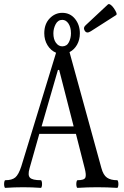

<svg xmlns="http://www.w3.org/2000/svg" viewBox="-22 -905 599 928"><path d="M4 3Q0 3 -1.5 -6Q-3 -15 -1.5 -24.5Q0 -34 4 -34Q36 -34 52 -47.5Q68 -61 81 -101L249 -650Q223 -661 207.5 -686.5Q192 -712 192 -744Q192 -789 218 -816Q244 -843 279 -843Q317 -843 340.5 -814Q364 -785 364 -744Q364 -713 350.5 -689Q337 -665 314 -653L468 -93Q477 -59 495 -46.5Q513 -34 544 -34Q548 -34 549.5 -24.5Q551 -15 549.5 -6Q548 3 544 3Q496 0 448 0Q400 0 353 3Q349 3 347.5 -6Q346 -15 347.5 -24.5Q349 -34 353 -34Q385 -34 390.5 -46.5Q396 -59 387 -93L345 -258H168L121 -92Q111 -58 123 -46Q135 -34 175 -34Q179 -34 180.5 -24.5Q182 -15 180.5 -6Q179 3 175 3Q133 0 90 0Q48 0 4 3ZM279 -681Q301 -681 311 -701Q321 -721 321 -744Q321 -773 309 -791Q297 -809 279 -809Q258 -809 247 -788Q236 -767 236 -744Q236 -715 248.5 -698Q261 -681 279 -681ZM179 -294H334L264 -567H258ZM401 -748Q391 -748 385.5 -760.5Q380 -773 393 -784L499 -883Q504 -888 512.5 -882Q521 -876 528.5 -865Q536 -854 540 -844.5Q544 -835 539 -832L417 -754Q413 -752 409 -750Q405 -748 401 -748Z"/></svg>

Font: Junicode Two Beta Condensed
Style: Regular
Weight: 400
Width: 3
Designer: Peter S. Baker
Foundry: Briery Creek Software
Version: Version 1.053; ttfautohint (v1.8.4)